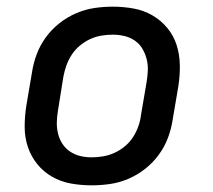

<svg xmlns="http://www.w3.org/2000/svg" viewBox="-20 -548 640 576"><path d="M255 8Q223 8 192.5 2.5Q162 -3 136 -18Q110 -33 91.5 -56Q73 -79 63.5 -107.5Q54 -136 54 -167.5Q54 -199 59 -231L76 -331Q80 -358 90 -385Q100 -412 117.5 -436Q135 -460 158.5 -478.5Q182 -497 209 -508.5Q236 -520 263.5 -524Q291 -528 318 -528Q350 -528 380.5 -522.5Q411 -517 437 -502Q463 -487 482 -464Q501 -441 510 -412.5Q519 -384 519.5 -352.5Q520 -321 515 -289L498 -189Q494 -162 484 -135Q474 -108 456.5 -84Q439 -60 415.5 -41.5Q392 -23 365 -11.5Q338 0 310 4Q282 8 255 8ZM255 -76Q272 -76 289.5 -79Q307 -82 323.5 -89.5Q340 -97 354.5 -109Q369 -121 379 -136.5Q389 -152 395 -169Q401 -186 403 -203L420 -303Q423 -321 423.5 -338.5Q424 -356 419.5 -372.5Q415 -389 406.5 -403Q398 -417 384 -426.5Q370 -436 353 -440Q336 -444 318 -444Q301 -444 283.5 -441Q266 -438 250 -430.5Q234 -423 219.5 -411Q205 -399 195 -383.5Q185 -368 179 -351Q173 -334 170 -317L154 -217Q151 -199 150.5 -181.5Q150 -164 154 -147.5Q158 -131 167 -117Q176 -103 190 -93.5Q204 -84 220.5 -80Q237 -76 255 -76Z"/></svg>

Font: Iosevka Aile Medium
Style: Italic
Weight: 500
Italic angle: -9°
Designer: Belleve Invis
Foundry: Belleve Invis
Version: Version 31.1.0; ttfautohint (v1.8.4)